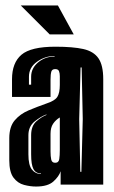

<svg xmlns="http://www.w3.org/2000/svg" viewBox="-20 -676 418 703"><path d="M112 7Q91 7 68 1Q45 -5 29.5 -25.5Q14 -46 14 -89V-170Q14 -212 34 -235.5Q54 -259 85 -272Q116 -285 150 -297Q181 -307 190 -321.5Q199 -336 199 -365V-397Q199 -408 196 -415.5Q193 -423 182 -423Q171 -423 168 -414Q165 -404 165 -384V-321H24V-386Q24 -446 58.5 -475.5Q93 -505 183 -505Q247 -505 285 -496.5Q323 -488 340.5 -462.5Q358 -437 358 -386V0H202V-49Q196 -30 175.5 -11.5Q155 7 112 7ZM86 -366H94V-395Q94 -426 119.5 -447.5Q145 -469 180 -469V-471Q145 -471 115.5 -450Q86 -429 86 -395ZM274 -47H278L283 -240L279 -429H275L270 -240ZM130 -39V-41Q111 -41 102.5 -57Q94 -73 94 -111V-181Q94 -215 113.5 -232Q133 -249 150 -255V-257Q130 -250 107 -231.5Q84 -213 84 -181V-111Q84 -71 97 -55Q110 -39 130 -39ZM182 -80Q195 -80 197 -93.5Q199 -107 199 -127V-246Q184 -237 174.5 -223Q165 -209 165 -186V-121Q165 -104 167.5 -92Q170 -80 182 -80ZM162 -550 56 -656H192L250 -550Z"/></svg>

Font: Alumni Sans Inline One
Style: Regular
Weight: 400
Designer: Robert E. Leuschke
Foundry: Robert E. Leuschke
Version: Version 1.100; ttfautohint (v1.8.3)